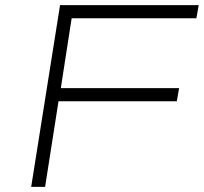

<svg xmlns="http://www.w3.org/2000/svg" viewBox="-20 -725 791 745"><path d="M101 0 213 -705H751L742 -654H258L216 -383H675L666 -332H207L155 0Z"/></svg>

Font: Nunito Sans 7pt Expanded ExtraLight
Style: Italic
Weight: 250
Width: 7
Italic angle: -9°
Designer: Vernon Adams
Foundry: Vernon Adams
Version: Version 3.101;gftools[0.9.27]